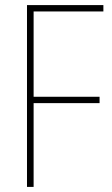

<svg xmlns="http://www.w3.org/2000/svg" viewBox="-20 -734 439 754"><path d="M112 0H86V-714H386V-689H112V-354H371V-329H112Z"/></svg>

Font: Noto Sans Bengali Condensed Thin
Style: Regular
Weight: 100
Width: 3
Designer: Joana Ranito - Universal Thirst; Jelle Bosma - Monotype Design Team
Foundry: Universal Thirst ehf.
Version: Version 3.000; ttfautohint (v1.8.4.7-5d5b)